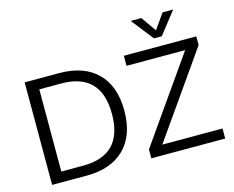

<svg xmlns="http://www.w3.org/2000/svg" viewBox="-121 -1096 1556 1275"><g transform="rotate(-15 657.0 -458.5)"><path d="M87 -705H324Q493 -705 585.5 -613.5Q678 -522 678 -353Q678 -184 585.5 -92Q493 0 324 0H87ZM319 -70Q593 -70 593 -353Q593 -635 319 -635H169V-70ZM863 -69H1277V0H769V-61L1172 -636H769V-705H1267V-645ZM1092 -917H1165L1046 -765H992L873 -917H946L1019 -813Z"/></g></svg>

Font: wassup Sans
Style: Regular
Weight: 400
Version: Version 2.001